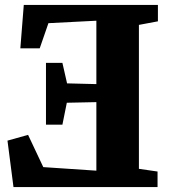

<svg xmlns="http://www.w3.org/2000/svg" viewBox="-20 -763 702 783"><path d="M546.5 -74.5 622.5 -63.5V0H35L10.5 -189.5L94.5 -213L156.5 -81.5L373 -67V-346.5L252.5 -344L234.5 -254.5H167.5V-506.5H234.5L253.5 -423L373 -420V-678.5L177.5 -668.5L142 -566H63L77 -743H624V-676L546.5 -661.5Z"/></svg>

Font: Merriweather 24pt Black
Style: Regular
Weight: 900
Designer: Eben Sorkin
Foundry: Eben Sorkin
Version: Version 2.100